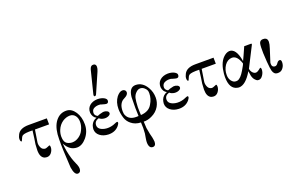

<svg xmlns="http://www.w3.org/2000/svg" viewBox="-118 -1317 3357 2145"><g transform="rotate(-20 1560.0 -245.0)"><path d="M389 -405 390 -333H222Q207 -243 200 -194Q195 -167 205 -138.5Q215 -110 232 -101Q246 -93 258 -93Q269 -93 289 -102Q309 -111 311 -111Q321 -111 321 -89Q321 -53 296 -22Q275 3 245 3Q233 3 215 -2Q167 -22 167 -105Q167 -133 171 -177Q180 -227 193 -333Q99 -336 73 -319Q57 -306 49 -281Q42 -262 37 -259Q31 -258 26.5 -267Q22 -276 22 -290Q22 -314 37 -342Q68 -405 173 -405Z M766 -197Q766 -112 710 -45Q657 17 597 17Q510 17 460 -79Q467 15 495 107Q507 144 521 175Q534 202 540 227Q542 241 542 246Q542 290 509 294Q487 296 472.5 272.5Q458 249 451 201L444 71Q434 -89 441 -195Q452 -306 507 -363Q556 -415 628 -411Q685 -408 726 -346Q766 -285 766 -197ZM703 -150Q725 -195 725 -241Q725 -286 704 -314Q680 -346 640 -346Q596 -346 553 -318Q508 -287 486 -233Q471 -196 471 -158Q471 -90 509 -70Q536 -55 566 -55Q608 -55 646.5 -82Q685 -109 703 -150Z M1100 -703 999 -472Q992 -454 979 -454Q968 -454 968 -467Q968 -474 969 -478L1030 -722Q1037 -754 1043 -766Q1055 -791 1077 -791Q1086 -791 1091 -790Q1113 -783 1113 -755Q1113 -733 1100 -703ZM1116 -99Q1121 -96 1121 -88Q1121 -76 1103 -53Q1057 2 976 0Q916 -2 876 -33Q836 -64 836 -113Q838 -137 845 -158Q865 -206 913 -222Q872 -242 865 -297Q863 -349 898 -380Q933 -411 991 -413Q1038 -413 1069.5 -395.5Q1101 -378 1097 -355Q1094 -329 1070 -329Q1056 -330 1030 -338Q1025 -339 1020.5 -340.5Q1016 -342 1013.5 -343Q1011 -344 1008.5 -344.5Q1006 -345 1004 -346H1003Q967 -350 939 -339Q903 -326 900 -290Q897 -263 916 -247Q929 -234 937 -237Q952 -246 1004 -257Q1027 -259 1047.5 -249Q1068 -239 1068 -222Q1069 -205 1045.5 -193Q1022 -181 991 -184Q956 -188 934 -208Q880 -192 880 -143Q880 -91 957 -74Q1006 -64 1060 -81Q1110 -103 1116 -99Z M1585 -105Q1553 -50 1492 -22Q1443 2 1394 0Q1394 32 1398 77Q1401 101 1412 152Q1427 208 1428 225Q1431 238 1431 250Q1431 296 1402 301Q1376 304 1362.5 288Q1349 272 1347 237Q1346 216 1352 183L1361 129Q1367 69 1362 -2Q1295 -4 1249 -42Q1209 -74 1194 -123Q1177 -179 1177 -229Q1177 -310 1219 -366Q1255 -410 1288 -410Q1306 -410 1317 -400Q1328 -390 1328 -375Q1328 -357 1312 -341Q1306 -333 1272 -315Q1247 -303 1231 -275Q1212 -243 1212 -190Q1212 -158 1222 -139Q1251 -77 1336 -78Q1352 -78 1361 -79Q1356 -157 1360 -305Q1371 -416 1447 -416Q1529 -416 1579 -330Q1612 -274 1612 -207Q1612 -152 1585 -105ZM1556 -311Q1547 -332 1526.5 -347.5Q1506 -363 1483 -363Q1457 -363 1435 -342Q1407 -317 1398 -280Q1390 -246 1387 -174Q1386 -166 1388 -127Q1388 -117 1388.5 -106Q1389 -95 1389.5 -89Q1390 -83 1390 -80Q1487 -86 1524 -153Q1561 -212 1561 -278Q1561 -298 1556 -311Z M1953 -99Q1958 -96 1958 -88Q1958 -76 1940 -53Q1894 2 1813 0Q1753 -2 1713 -33Q1673 -64 1673 -113Q1675 -137 1682 -158Q1702 -206 1750 -222Q1709 -242 1702 -297Q1700 -349 1735 -380Q1770 -411 1828 -413Q1875 -413 1906.5 -395.5Q1938 -378 1934 -355Q1931 -329 1907 -329Q1893 -330 1867 -338Q1862 -339 1857.5 -340.5Q1853 -342 1850.5 -343Q1848 -344 1845.5 -344.5Q1843 -345 1841 -346H1840Q1804 -350 1776 -339Q1740 -326 1737 -290Q1734 -263 1753 -247Q1766 -234 1774 -237Q1789 -246 1841 -257Q1864 -259 1884.5 -249Q1905 -239 1905 -222Q1906 -205 1882.5 -193Q1859 -181 1828 -184Q1793 -188 1771 -208Q1717 -192 1717 -143Q1717 -91 1794 -74Q1843 -64 1897 -81Q1947 -103 1953 -99Z M2371 -405 2372 -333H2204Q2189 -243 2182 -194Q2177 -167 2187 -138.5Q2197 -110 2214 -101Q2228 -93 2240 -93Q2251 -93 2271 -102Q2291 -111 2293 -111Q2303 -111 2303 -89Q2303 -53 2278 -22Q2257 3 2227 3Q2215 3 2197 -2Q2149 -22 2149 -105Q2149 -133 2153 -177Q2162 -227 2175 -333Q2081 -336 2055 -319Q2039 -306 2031 -281Q2024 -262 2019 -259Q2013 -258 2008.5 -267Q2004 -276 2004 -290Q2004 -314 2019 -342Q2050 -405 2155 -405Z M2823 -394 2700 -152Q2703 -129 2718 -109Q2738 -86 2759 -86Q2777 -86 2799 -103Q2820 -121 2823 -120Q2833 -119 2833 -99Q2833 -62 2811 -30Q2786 8 2751 1Q2732 -4 2715 -26Q2694 -54 2690 -97L2685 -130Q2606 5 2526 5Q2521 5 2511 3Q2417 -13 2417 -158Q2417 -169 2419 -197Q2430 -313 2483 -371Q2519 -410 2559 -414Q2600 -416 2627.5 -376.5Q2655 -337 2668 -256Q2683 -285 2737 -408H2817Q2829 -408 2823 -394ZM2658 -234Q2641 -285 2617 -310Q2593 -335 2561 -334Q2510 -332 2476 -284Q2442 -234 2443 -170Q2443 -129 2465.5 -100Q2488 -71 2519 -71Q2527 -71 2537 -73Q2576 -84 2620 -159Q2660 -225 2658 -234Z M3053 -30Q3028 7 2980 2Q2944 0 2930 -48Q2923 -71 2916 -158Q2907 -279 2910 -330Q2911 -363 2916 -381Q2927 -411 2960 -411Q2966 -411 2980 -409Q3013 -402 3013 -361Q3013 -334 2997 -286Q2975 -222 2949 -136Q2948 -131 2948 -120Q2948 -82 2982 -79Q3004 -78 3020 -103Q3036 -128 3057 -127Q3074 -125 3074 -96Q3074 -58 3053 -30Z"/></g></svg>

Font: GFS Didot Classic
Style: Regular
Weight: 400
Designer: George D. Matthiopoulos
Foundry: George D. Matthiopoulos
Version: Version 1.000